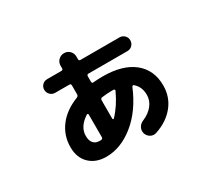

<svg xmlns="http://www.w3.org/2000/svg" viewBox="-135 -869 1270 1159"><g transform="rotate(-30 500.0 -289.0)"><path d="M348.6 -248Q277.3 -202.1 278.3 -137.7Q278.3 -105.5 293.5 -88.4Q308.6 -71.3 335.9 -71.3H346.7Q357.4 -73.2 358.4 -84V-242.2Q358.4 -246.1 355 -248Q351.6 -250 348.6 -248ZM545.9 -296.9Q514.6 -296.9 480.5 -292Q469.7 -290 468.8 -279.3V-149.4Q468.8 -146.5 471.7 -144.5Q474.6 -142.6 476.6 -144.5Q531.2 -201.2 570.3 -286.1Q572.3 -290 569.3 -293.5Q566.4 -296.9 561.5 -296.9ZM324.2 32.2Q252 32.2 208 -10.3Q164.1 -52.7 164.1 -126Q164.1 -207 211.4 -269.5Q258.8 -332 346.7 -366.2Q357.4 -371.1 358.4 -380.9V-445.3Q358.4 -457 346.7 -457H248Q228.5 -457 214.4 -471.2Q200.2 -485.4 200.2 -505.4Q200.2 -525.4 213.9 -539.1Q227.5 -552.7 248 -552.7H347.7Q357.4 -552.7 358.4 -563.5V-583Q358.4 -605.5 374.5 -621.6Q390.6 -637.7 414.1 -637.7Q436.5 -637.7 452.6 -622.1Q468.8 -606.4 468.8 -583V-563.5Q468.8 -553.7 478.5 -552.7H752Q771.5 -552.7 785.6 -539.1Q799.8 -525.4 799.8 -505.4Q799.8 -485.4 786.1 -471.2Q772.5 -457 752 -457H480.5Q469.7 -457 468.8 -445.3V-406.2Q468.8 -401.4 472.2 -397.9Q475.6 -394.5 480.5 -396.5Q512.7 -399.4 545.9 -399.4Q684.6 -399.4 760.3 -338.4Q835.9 -277.3 835.9 -169.9Q835.9 -89.8 788.1 -30.3Q740.2 29.3 655.3 57.6Q633.8 64.5 614.7 53.7Q595.7 43 588.9 21.5Q583 0 593.3 -19Q603.5 -38.1 625 -46.9Q670.9 -66.4 696.3 -98.6Q721.7 -130.9 721.7 -169.9Q721.7 -227.5 682.6 -259.8Q679.7 -262.7 675.8 -260.7Q671.9 -258.8 669.9 -254.9Q613.3 -119.1 519.5 -43.5Q425.8 32.2 324.2 32.2Z"/></g></svg>

Font: Rounded-X Mgen+ 1mn bold
Style: Bold
Weight: 700
Designer: [Source Han Sans]
Ryoko NISHIZUKA  (kana & ideographs); Paul D. Hunt (Latin, Greek & Cyrillic); Wenlong ZHANG  (bopomofo
Version: Version 1.059.20150602